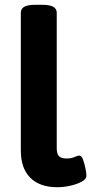

<svg xmlns="http://www.w3.org/2000/svg" viewBox="-20 -774 381 802"><path d="M219 8Q146 8 106.5 -31.5Q67 -71 67 -145V-721Q67 -737 81 -745.5Q95 -754 128 -754H156Q188 -754 202.5 -745.5Q217 -737 217 -721V-155Q217 -131 226.5 -121.5Q236 -112 258 -112Q278 -112 291 -118Q304 -124 312 -124Q321 -124 327 -107Q333 -90 337 -70Q341 -50 341 -40Q341 -26 322 -15.5Q303 -5 275 1.5Q247 8 219 8Z"/></svg>

Font: Asap Semi Expanded
Style: Bold
Weight: 700
Width: 6
Designer: Pablo Cosgaya
Foundry: Omnibus-Type
Version: Version 3.001; ttfautohint (v1.8.4.7-5d5b)